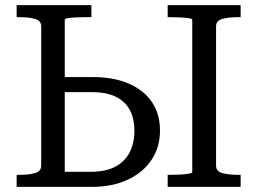

<svg xmlns="http://www.w3.org/2000/svg" viewBox="-20 -730 1005 750"><path d="M337 0H45V-47H56Q93 -47 117 -54Q141 -61 141 -83V-627Q141 -649 117 -656Q93 -663 56 -663H45V-710H337V-663H310Q293 -663 275 -662Q257 -661 245 -659Q233 -657 233 -653V-429H342Q425 -429 484 -403Q543 -377 574 -330.5Q605 -284 605 -220Q605 -156 572.5 -106.5Q540 -57 480 -28.5Q420 0 337 0ZM731 -57V-653Q731 -657 717 -659Q703 -661 683 -662Q663 -663 644 -663H635V-710H920V-663H909Q872 -663 848 -656Q824 -649 824 -627V-83Q824 -61 848 -54Q872 -47 909 -47H920V0H635V-47H644Q663 -47 683 -48Q703 -49 717 -51.5Q731 -54 731 -57ZM233 -370V-59H335Q393 -59 430.5 -79Q468 -99 486.5 -135Q505 -171 505 -219Q505 -267 487 -300.5Q469 -334 432.5 -352Q396 -370 340 -370Z"/></svg>

Font: Roboto Serif 20pt
Style: Regular
Weight: 400
Designer: Greg Gazdowicz
Foundry: Commercial Type
Version: Version 1.008